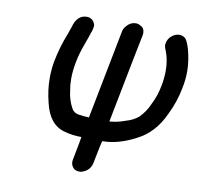

<svg xmlns="http://www.w3.org/2000/svg" viewBox="-81 -799 936 904"><g transform="rotate(10 387.0 -347.0)"><path d="M355 20Q331 20 320 0Q315 -9 315 -20Q315 -24 316 -29Q337 -137 337 -142Q294 -142 255 -153Q180 -173 157 -274Q142 -333 142 -390Q142 -430 149 -470Q163 -542 189 -607Q201 -640 202 -644Q218 -704 264 -704Q291 -704 302 -679Q305 -673 305 -667Q305 -663 304 -660Q300 -638 298 -638Q289 -609 278 -580Q258 -527 250 -483Q242 -441 242 -404Q242 -374 247 -348Q252 -302 274 -264Q284 -247 308 -243.5Q332 -240 356 -239L439 -665Q442 -681 455 -694Q473 -714 497 -714Q509 -714 520 -707Q539 -698 539 -674Q539 -667 537 -659Q534 -648 454 -237Q493 -240 530 -254Q563 -263 589 -284Q619 -314 635 -352Q657 -394 667 -447Q674 -484 674 -518Q674 -568 658 -610Q650 -627 650 -639Q650 -643 651 -646Q656 -673 682 -689Q695 -696 708 -696Q734 -696 745 -674Q761 -643 770 -585V-584Q774 -559 774 -533Q774 -492 765 -450Q753 -385 721 -320Q678 -225 596 -184Q513 -140 438 -140Q435 -140 416 -41L415 -35Q408 1 378 14Q367 20 355 20Z"/></g></svg>

Font: Bad Comic
Style: Italic
Weight: 400
Italic angle: -11°
Designer: GGBotNet
Foundry: GGBotNet
Version: 0.95